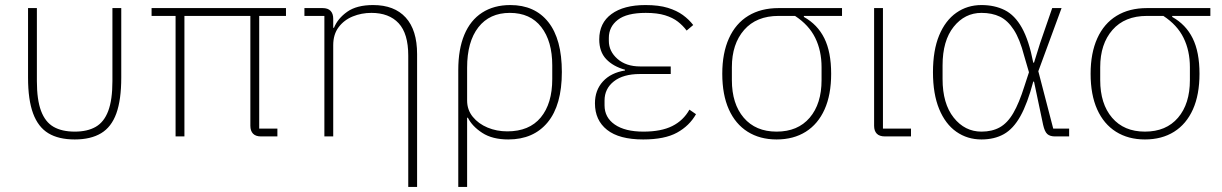

<svg xmlns="http://www.w3.org/2000/svg" viewBox="-20 -540 4838 760"><path d="M126 -508V-219Q126 -145 142.5 -101Q159 -57 192 -38Q225 -19 276 -19Q326 -19 359 -38Q392 -57 408.5 -101Q425 -145 425 -219V-508H460V-233Q460 -145 440.5 -91Q421 -37 380 -12.5Q339 12 276 12Q212 12 171.5 -12.5Q131 -37 111 -91Q91 -145 91 -233V-508Z M1006 -477V-31H1078V0H1013Q992 0 981.5 -11Q971 -22 971 -42V-477H710V0H675V-477H580V-508H1112V-477Z M1299 0H1264V-477H1185V-508H1257Q1278 -508 1288.5 -497Q1299 -486 1299 -466V-419L1280 -430H1302Q1317 -467 1354.5 -493.5Q1392 -520 1457 -520Q1541 -520 1586 -470.5Q1631 -421 1631 -326V200H1596V-320Q1596 -407 1558 -448Q1520 -489 1450 -489Q1411 -489 1376.5 -475Q1342 -461 1320.5 -432.5Q1299 -404 1299 -361Z M1794 200V-263Q1794 -345 1818 -402.5Q1842 -460 1888.5 -490Q1935 -520 2000 -520Q2097 -520 2150.5 -452.5Q2204 -385 2204 -255Q2204 -124 2148 -56Q2092 12 1992 12Q1929 12 1889 -14Q1849 -40 1832 -74H1829V200ZM1988 -20Q2075 -20 2120.5 -75Q2166 -130 2166 -227V-281Q2166 -377 2122.5 -433Q2079 -489 1998 -489Q1918 -489 1873.5 -432Q1829 -375 1829 -272V-142Q1829 -105 1851.5 -77.5Q1874 -50 1910 -35Q1946 -20 1988 -20Z M2709 -106 2735 -88Q2709 -42 2660 -15Q2611 12 2526 12Q2431 12 2383 -26Q2335 -64 2335 -131Q2335 -183 2366.5 -217.5Q2398 -252 2454 -261V-264Q2407 -277 2379.5 -306Q2352 -335 2352 -384Q2352 -449 2400.5 -484.5Q2449 -520 2535 -520Q2588 -520 2623.5 -509Q2659 -498 2683 -480.5Q2707 -463 2724 -441L2698 -419Q2683 -439 2663 -454.5Q2643 -470 2612.5 -479.5Q2582 -489 2536 -489Q2461 -489 2425.5 -461.5Q2390 -434 2390 -390V-378Q2390 -337 2424 -307Q2458 -277 2514 -277H2635V-247H2513Q2447 -247 2410 -218Q2373 -189 2373 -142V-123Q2373 -75 2413.5 -47Q2454 -19 2527 -19Q2597 -19 2641 -41Q2685 -63 2709 -106Z M3313 -477H3162V-473Q3216 -443 3243 -388.5Q3270 -334 3270 -248Q3270 -165 3244 -107Q3218 -49 3169.5 -18.5Q3121 12 3054 12Q2988 12 2939.5 -18.5Q2891 -49 2865 -107Q2839 -165 2839 -248Q2839 -330 2865.5 -388.5Q2892 -447 2942 -477.5Q2992 -508 3062 -508H3313ZM3127 -477H3062Q2974 -477 2925.5 -421.5Q2877 -366 2877 -274V-223Q2877 -129 2924 -74Q2971 -19 3054 -19Q3138 -19 3185 -74Q3232 -129 3232 -223V-274Q3232 -339 3207 -390Q3182 -441 3127 -477Z M3586 -31V0H3483Q3461 0 3450.5 -11Q3440 -22 3440 -42V-508H3475V-31Z M4212 -31V0H4156Q4136 0 4125.5 -9.5Q4115 -19 4109 -46L4073 -217H4070Q4047 -130 4019 -80Q3991 -30 3953.5 -9Q3916 12 3865 12Q3809 12 3765.5 -18.5Q3722 -49 3697.5 -108.5Q3673 -168 3673 -254Q3673 -341 3697.5 -400Q3722 -459 3765.5 -489.5Q3809 -520 3865 -520Q3917 -520 3957 -500Q3997 -480 4025 -430Q4053 -380 4070 -292H4073L4097 -369L4145 -508H4182L4090 -258L4149 -31ZM3865 -19Q3907 -19 3937.5 -36Q3968 -53 3991 -92.5Q4014 -132 4035 -199L4053 -254L4034 -319Q4017 -385 3993 -422Q3969 -459 3938 -474Q3907 -489 3865 -489Q3799 -489 3755 -434Q3711 -379 3711 -281V-227Q3711 -130 3755 -74.5Q3799 -19 3865 -19Z M4771 -477H4620V-473Q4674 -443 4701 -388.5Q4728 -334 4728 -248Q4728 -165 4702 -107Q4676 -49 4627.5 -18.5Q4579 12 4512 12Q4446 12 4397.5 -18.5Q4349 -49 4323 -107Q4297 -165 4297 -248Q4297 -330 4323.5 -388.5Q4350 -447 4400 -477.5Q4450 -508 4520 -508H4771ZM4585 -477H4520Q4432 -477 4383.5 -421.5Q4335 -366 4335 -274V-223Q4335 -129 4382 -74Q4429 -19 4512 -19Q4596 -19 4643 -74Q4690 -129 4690 -223V-274Q4690 -339 4665 -390Q4640 -441 4585 -477Z"/></svg>

Font: IBM Plex Sans ExtraLight
Style: Regular
Weight: 250
Designer: Mike Abbink, Paul van der Laan, Pieter van Rosmalen
Foundry: Bold Monday
Version: Version 3.201